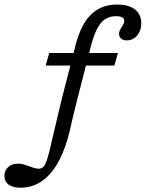

<svg xmlns="http://www.w3.org/2000/svg" viewBox="-160 -651 655 863"><path d="M117.7 -206.5 172.6 -419.4Q187.1 -488.7 212.5 -535.9Q237.9 -583.1 276.2 -606.9Q314.5 -630.6 366.9 -630.6Q418.5 -630.6 446.8 -608.5Q475 -586.3 475 -546Q475 -513.7 456.5 -491.5Q437.9 -469.4 409.7 -469.4Q394.4 -469.4 384.7 -477.4Q375 -485.5 375 -498.4Q375 -509.7 381 -519.4Q387.1 -529 392.7 -538.3Q398.4 -547.6 398.4 -557.3Q398.4 -578.2 360.5 -578.2Q313.7 -578.2 287.1 -539.1Q260.5 -500 242.7 -420.2L187.9 -206.5ZM45.2 -356.5 61.3 -412.9H370.2L354 -356.5ZM164.5 -111.3 155.6 -71.8Q137.1 9.7 106.9 68.1Q76.6 126.6 34.7 158.5Q-7.3 190.3 -61.3 192.7Q-98.4 193.5 -118.5 180.6Q-138.7 167.7 -140.3 141.9Q-141.1 117.7 -125 101.6Q-108.9 85.5 -83.1 84.7Q-68.5 83.9 -55.6 87.5Q-42.7 91.1 -31 95.6Q-19.4 100 -7.7 103.6Q4 107.3 14.5 107.3Q33.9 106.5 42.7 88.3Q51.6 70.2 61.3 32.3L94.4 -108.9L117.7 -206.5H187.9Z"/></svg>

Font: Playfair 5pt SemiExpanded Light
Style: Italic
Weight: 300
Width: 6
Italic angle: -15.6°
Designer: Claus Eggers Sørensen
Foundry: Claus Eggers Sørensen
Version: Version 2.203